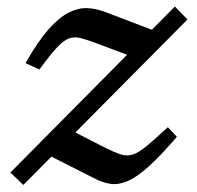

<svg xmlns="http://www.w3.org/2000/svg" viewBox="-20 -538 586 572"><path d="M11 -24 501 -518.5 538.5 -480 49.5 13ZM97.5 -331 56 -350Q93 -415 124.8 -450.8Q156.5 -486.5 185.2 -500.8Q214 -515 240.2 -513.8Q266.5 -512.5 293 -502.5L459.5 -439L394.5 -361.5L270 -408Q240 -419.5 220.5 -424.5Q201 -429.5 184.8 -423.2Q168.5 -417 148.5 -395.2Q128.5 -373.5 97.5 -331ZM261.5 -6.5 122 -77 194.5 -148.5 293 -98Q322 -83.5 340.5 -77.8Q359 -72 376.2 -77.8Q393.5 -83.5 417.2 -103.2Q441 -123 480 -159L507 -130.5Q458.5 -74 423.2 -42.2Q388 -10.5 360.8 1.2Q333.5 13 309.8 9.8Q286 6.5 261.5 -6.5Z"/></svg>

Font: Newsreader 7pt
Style: Italic
Weight: 400
Italic angle: -17°
Designer: Hugues Gentile
Foundry: Production Type
Version: Version 1.003